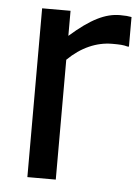

<svg xmlns="http://www.w3.org/2000/svg" viewBox="-45 -581 449 618"><g transform="rotate(5 180.0 -272.5)"><path d="M355.5 -542.5C345.2 -544.4 335.9 -545.4 318.4 -545.4C271 -545.4 224.1 -522.5 158.2 -464.4V-545.4H66.4V0H158.2V-387.2C201.2 -429.7 251 -451.2 301.3 -451.2C325.2 -451.2 337.4 -450.7 350.6 -446.8H355.5Z"/></g></svg>

Font: SG Kara
Style: Regular
Weight: 400
Designer: Damoon Khanjanzadeh
Version: Version 1.000